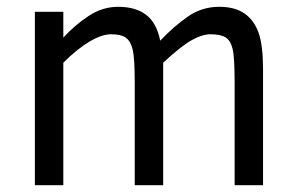

<svg xmlns="http://www.w3.org/2000/svg" viewBox="-20 -547 876 567"><path d="M672.9 0V-301.8Q672.9 -377.9 667 -402.3Q661.1 -426.8 646.5 -436.3Q631.8 -445.8 602.1 -445.8Q576.7 -445.8 544.9 -427.7Q513.2 -409.7 461.9 -361.8V0H377.9V-301.8Q377.9 -374 372.1 -399.4Q366.2 -424.8 352.1 -435.3Q337.9 -445.8 308.1 -445.8Q280.8 -445.8 244.1 -424.1Q207.5 -402.3 167 -361.8V0H83V-512.2H167V-436Q200.2 -472.2 241.2 -499.5Q282.2 -526.9 329.1 -526.9Q380.9 -526.9 411.9 -502.9Q442.9 -479 453.1 -426.8Q493.2 -469.2 534.7 -498Q576.2 -526.9 627 -526.9Q673.8 -526.9 702.1 -507.1Q730.5 -487.3 743.7 -450Q756.8 -412.6 756.8 -341.8V0Z"/></svg>

Font: Lorenzo Sans
Style: Regular
Weight: 400
Foundry: Intel Corporation
Version: Version 1.00; ttfautohint (v1.5)